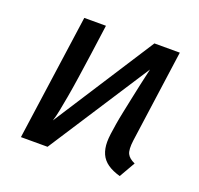

<svg xmlns="http://www.w3.org/2000/svg" viewBox="-100 -637 786 757"><g transform="rotate(20 293.0 -258.0)"><path d="M168.2 0H56.5L130.5 -527.1H221.4Q212.4 -460.1 204.4 -403.2Q196.4 -346.3 189.4 -299.4Q182.5 -252.5 176 -215.7Q169.5 -178.8 163.9 -150.8Q158.4 -122.8 152.3 -104.7L424.7 -527.1H531.3L443.6 -424.5ZM513.3 -55.6 475 11.1Q442.9 2.1 422.3 -12.4Q401.6 -27 392 -48.5Q382.4 -70.1 382.4 -99.2Q382.4 -113.2 384.9 -132.7Q387.4 -152.2 391.5 -176.7Q395.5 -201.2 401.5 -229.6Q407.5 -258.1 414.1 -290Q420.6 -321.9 428.1 -355.8Q435.6 -389.7 443.6 -424.5L531.3 -527.1L477.4 -138.6Q472.4 -99.7 480.4 -83.1Q488.3 -66.6 513.3 -55.6Z"/></g></svg>

Font: Fira Sans Variable
Style: Italic
Weight: 397
Italic angle: -8°
Designer: Carrois Corporate & Edenspiekermann AG
Foundry: Carrois Corporate GbR & Edenspiekermann AG
Version: Version 4.202